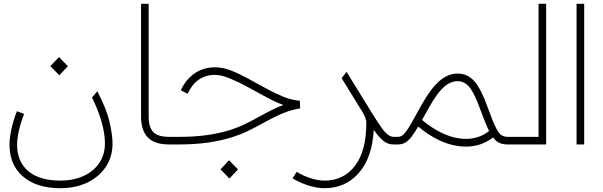

<svg xmlns="http://www.w3.org/2000/svg" viewBox="-20 -760 3173 1010"><path d="M297 230Q173 230 101.5 169Q30 108 30 1Q30 -34 40 -80.5Q50 -127 69 -175L107 -161Q89 -115 79.5 -73Q70 -31 70 1Q70 91 129 140.5Q188 190 297 190Q367 190 420 165.5Q473 141 502.5 97Q532 53 532 -5Q532 -57 514.5 -118.5Q497 -180 464 -247L492 -280Q541 -186 556.5 -117Q572 -48 572 -5Q572 64 537 117Q502 170 440 200Q378 230 297 230ZM292 -364 245 -412 290 -460 337 -412Z M872 0Q793 0 757.5 -37Q722 -74 722 -146V-740H762V-146Q762 -91 786 -65.5Q810 -40 872 -40H888V0Z M888 0V-40H914Q1004 -40 1070 -49.5Q1136 -59 1185 -74.5Q1234 -90 1271.5 -108.5Q1309 -127 1343 -146Q1381 -167 1411 -182Q1441 -197 1471 -208Q1435 -220 1387.5 -245.5Q1340 -271 1289 -299Q1238 -327 1191.5 -346.5Q1145 -366 1111 -366Q1013 -366 967 -267L931 -285Q958 -343 1004.5 -374.5Q1051 -406 1111 -406Q1152 -406 1195.5 -389Q1239 -372 1284.5 -347Q1330 -322 1376.5 -296.5Q1423 -271 1468.5 -252Q1514 -233 1557 -230L1559 -190Q1524 -184 1494.5 -174Q1465 -164 1434 -149Q1403 -134 1363 -112Q1329 -93 1289.5 -73.5Q1250 -54 1198.5 -37.5Q1147 -21 1077.5 -10.5Q1008 0 914 0ZM1187 179 1140 131 1185 83 1232 131Z M1687 230Q1648 230 1603 216Q1558 202 1519 178L1541 144Q1575 165 1614 177.5Q1653 190 1687 190Q1788 190 1847.5 112Q1907 34 1907 -113Q1907 -128 1900.5 -144Q1894 -160 1883 -177L1777 -349L1803 -382L1935 -168Q1966 -118 1986 -90Q2006 -62 2021 -51Q2036 -40 2052 -40H2056V0H2051Q2020 0 1996.5 -19Q1973 -38 1946 -77Q1938 70 1867.5 150Q1797 230 1687 230Z M2056 0V-40H2071Q2083 -40 2092 -44.5Q2101 -49 2113.5 -65Q2126 -81 2146 -115.5Q2166 -150 2199 -211Q2246 -294 2291 -333.5Q2336 -373 2388 -373Q2440 -373 2475.5 -332.5Q2511 -292 2546 -194Q2571 -124 2587 -91.5Q2603 -59 2617 -49.5Q2631 -40 2651 -40H2656V0H2651Q2627 0 2608.5 -7.5Q2590 -15 2574 -37Q2496 23 2391 8.5Q2286 -6 2180 -94Q2158 -57 2141.5 -36.5Q2125 -16 2108.5 -8Q2092 0 2071 0ZM2235 -191Q2225 -174 2216.5 -158.5Q2208 -143 2200 -129Q2299 -47 2392.5 -32.5Q2486 -18 2553 -71Q2543 -91 2532 -118Q2521 -145 2508 -180Q2477 -267 2450.5 -300Q2424 -333 2388 -333Q2348 -333 2312 -299.5Q2276 -266 2235 -191Z M2656 0V-40H2813V-740H2853V0Z M3013 -740H3053V0H3013Z"/></svg>

Font: Readex Pro Light
Style: Regular
Weight: 300
Designer: Bonnie Shaver-Troup, Thomas Jockin
Foundry: Lexend
Version: Version 1.200; ttfautohint (v1.8.3)